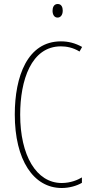

<svg xmlns="http://www.w3.org/2000/svg" viewBox="-20 -931 455 961"><path d="M269 -911C249 -911 243 -893 243 -877C243 -859 251 -843 268 -843C284 -843 294 -857 294 -878C294 -894 288 -911 269 -911ZM285 -699C312 -699 346 -693 378 -673L391 -696C357 -715 323 -724 285 -724C117 -724 54 -548 54 -358C54 -131 147 10 289 10C327 10 365 -1 390 -16V-43C370 -31 334 -15 289 -15C161 -15 81 -154 81 -357C81 -529 136 -699 285 -699Z"/></svg>

Font: Noto Sans Oriya ExtCond Thin
Style: Regular
Weight: 100
Width: 2
Designer: Amélie Bonet and Sol Matas
Foundry: Google LLC
Version: Version 2.006